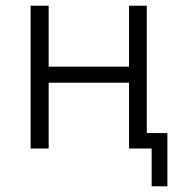

<svg xmlns="http://www.w3.org/2000/svg" viewBox="-20 -519 633 671"><path d="M510 132V0H431V-230H150V0H87V-499H150V-286H431V-499H493V-54H565V132Z"/></svg>

Font: Nunitoga
Style: Light
Weight: 300
Designer: Vernon Adams
Foundry: Vernon Adams
Version: Version 1.0